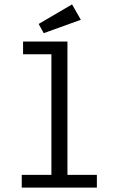

<svg xmlns="http://www.w3.org/2000/svg" viewBox="-20 -854 540 874"><path d="M85 -665V-607H214V-58H79V0H421V-58H287V-665ZM308 -834 156 -745 179 -703 348 -764Z"/></svg>

Font: Inconsolatazi4
Style: Regular
Weight: 400
Designer: Raph Levien, Kirill Tkachev
Foundry: Cyreal
Version: Version 1.013